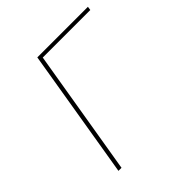

<svg xmlns="http://www.w3.org/2000/svg" viewBox="-187 -836 974 974"><g transform="rotate(-45 300.0 -349.0)"><path d="M228 -698H591L588 -678H247L134 0H112Z"/></g></svg>

Font: IBM Plex Mono Thin
Style: Italic
Weight: 100
Italic angle: -9°
Monospace: yes
Designer: Mike Abbink, Paul van der Laan, Pieter van Rosmalen
Foundry: Bold Monday
Version: Version 2.3